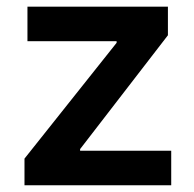

<svg xmlns="http://www.w3.org/2000/svg" viewBox="-20 -550 576 570"><path d="M52.7 -79.1 326.2 -422.9V-427.7H61.5V-530.3H478.5V-445.3L217.8 -107.4V-102.5H488.3V0H52.7Z"/></svg>

Font: Pretendard JP SemiBold
Style: Regular
Weight: 600
Designer: Base glyphs from Inter by Rasmus Andersson; Hangeul glyphs from Noto Sans CJK(Source Han Sans) by Jang Soo-young and Kan
Foundry: Kil Hyung-jin
Version: Version 1.309